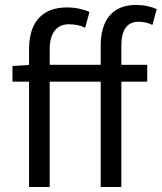

<svg xmlns="http://www.w3.org/2000/svg" viewBox="-20 -744 644 764"><path d="M95.6 0V-550.2Q95.6 -600.6 112.2 -637.7Q128.9 -674.7 162.7 -694.6Q196.4 -714.4 247 -714.4Q271.3 -714.4 294.7 -709.6Q318.2 -704.7 336.1 -696.4L318.7 -633.6Q303 -641.2 287.7 -644.3Q272.3 -647.4 253.9 -647.4Q217.7 -647.4 197.8 -622.1Q177.8 -596.8 177.8 -548.4V0ZM380.6 0V-562.9Q380.6 -612.5 395.9 -648.7Q411.3 -684.9 442.8 -704.6Q474.3 -724.4 523 -724.4Q545.4 -724.4 566.5 -719.7Q587.7 -715 603.7 -707.7L586.4 -644.9Q572.5 -651.8 558.5 -654.6Q544.6 -657.4 531.3 -657.4Q497.2 -657.4 480 -633.5Q462.9 -609.6 462.9 -562.6V0ZM29.6 -419.1V-481.4L99.3 -486.1H565.8V-419.1Z"/></svg>

Font: Source Sans Variable
Style: Regular
Weight: 200
Designer: Paul D. Hunt
Foundry: Adobe Systems Incorporated
Version: Version 3.006;hotconv 1.0.111;makeotfexe 2.5.65597